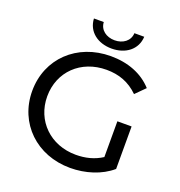

<svg xmlns="http://www.w3.org/2000/svg" viewBox="-155 -1017 1082 1155"><g transform="rotate(20 386.0 -439.0)"><path d="M684 -353H593V-124C542 -91 486 -78 426 -78C263 -78 145 -194 145 -350C145 -508 263 -622 427 -622C506 -622 573 -598 631 -541L691 -601C627 -672 533 -708 423 -708C207 -708 49 -557 49 -350C49 -143 207 8 421 8C518 8 616 -22 684 -81ZM410 -752C499 -752 567 -803 571 -886H508C506 -836 463 -805 410 -805C357 -805 314 -836 312 -886H249C253 -803 321 -752 410 -752Z"/></g></svg>

Font: Montserrat-Alt1 Med
Style: Regular
Weight: 500
Designer: Differentunic
Foundry: Differentunic
Version: Version 7.222